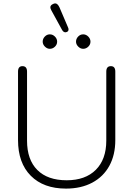

<svg xmlns="http://www.w3.org/2000/svg" viewBox="-20 -1099 784 1129"><path d="M86 -275V-678Q86 -710 112 -710Q139 -710 139 -678V-272Q139 -160 199.5 -99.5Q260 -39 372 -39Q482 -39 543.5 -100.5Q605 -162 605 -272V-678Q605 -710 632 -710Q658 -710 658 -678V-275Q658 -188 623 -124Q588 -60 522.5 -25Q457 10 368 10Q236 10 161 -65.5Q86 -141 86 -275ZM365 -909Q353 -909 345 -923L282 -1038Q276 -1049 276 -1056Q276 -1068 291 -1075Q298 -1079 305 -1079Q319 -1079 330 -1055L380 -938Q383 -932 383 -926Q383 -915 373 -911ZM231 -854Q231 -871 243.5 -884Q256 -897 273 -897Q290 -897 303 -884Q316 -871 316 -854Q316 -837 303 -824.5Q290 -812 273 -812Q257 -812 244 -825Q231 -838 231 -854ZM427 -854Q427 -871 439.5 -884Q452 -897 469 -897Q486 -897 499 -884Q512 -871 512 -854Q512 -837 499 -824.5Q486 -812 469 -812Q453 -812 440 -825Q427 -838 427 -854Z"/></svg>

Font: Kodchasan ExtraLight
Style: Regular
Weight: 275
Version: Version 1.000; ttfautohint (v1.6)